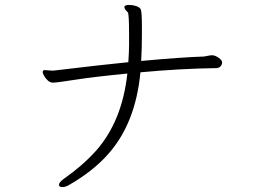

<svg xmlns="http://www.w3.org/2000/svg" viewBox="-20 -726 1040 778"><path d="M161 -442 188 -440Q193 -440 198 -440Q203 -440 279 -449.5Q355 -459 500 -474Q503 -518 503 -544V-587Q503 -670 498 -676Q484 -689 484 -697V-699Q487 -706 502.5 -706Q518 -706 531.5 -701.5Q545 -697 550 -689Q555 -679 555 -621V-582Q555 -529 552 -479Q714 -494 807 -497Q815 -498 823 -500Q831 -502 839 -502H842Q853 -501 866.5 -491.5Q880 -482 880 -473Q880 -464 873.5 -457Q867 -450 855 -450Q710 -448 549 -433Q529 -223 415 -98Q355 -31 259 24Q246 32 232.5 32Q219 32 219 22.5Q219 13 238 -1Q314 -54 368 -114Q475 -234 496 -428Q363 -415 285.5 -403Q208 -391 195.5 -391Q183 -391 173 -400.5Q163 -410 158 -420Q153 -430 153 -433Q153 -442 161 -442Z"/></svg>

Font: LXGW WenKai Light
Style: Regular
Weight: 300
Designer: LXGW / Fontworks Inc.
Foundry: LXGW / Fontworks Inc.
Version: Version 1.501; October 10, 2024